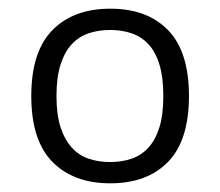

<svg xmlns="http://www.w3.org/2000/svg" viewBox="-20 -767 507 442"><path d="M367 -394.5Q319 -345 234 -345Q149 -345 100.5 -394.5Q52 -444 52 -546Q52 -648 100.5 -697.5Q149 -747 234 -747Q319 -747 367 -697.5Q415 -648 415 -546Q415 -444 367 -394.5ZM234 -394Q260 -394 282.5 -401.5Q305 -409 321.5 -427Q338 -445 347 -474Q356 -503 356 -546Q356 -589 347 -618.5Q338 -648 321.5 -665.5Q305 -683 282.5 -690.5Q260 -698 234 -698Q207 -698 184.5 -690.5Q162 -683 145.5 -665.5Q129 -648 119.5 -618.5Q110 -589 110 -546Q110 -503 119.5 -474Q129 -445 145.5 -427Q162 -409 184.5 -401.5Q207 -394 234 -394Z"/></svg>

Font: EncodeSans
Style: Light
Weight: 300
Designer: Pablo Impallari, Andres Torresi
Foundry: Pablo Impallari, Andres Torresi
Version: Version 1.000; ttfautohint (v1.4.1)